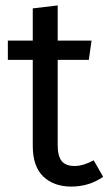

<svg xmlns="http://www.w3.org/2000/svg" viewBox="-20 -677 401 709"><path d="M243 12Q179 12 140 -25Q101 -62 101 -138V-456H9V-527H101V-646L193 -657V-527H318L308 -456H193V-142Q193 -100 208 -82Q223 -64 256 -64Q287 -64 326 -85L361 -24Q309 12 243 12Z"/></svg>

Font: Trujillo
Style: Regular
Weight: 400
Designer: Fira Sans original fonts by bBox Type GmbH, Carrois Corporate GbR, & Edenspiekermann AG / Changes by Cristiano Sobral
Foundry: Fira Sans original fonts by bBox Type GmbH, Carrois Corporate GbR, & Edenspiekermann AG / Changes by Cristiano Sobral
Version: Version 4.301;October 17, 2021;FontCreator 14.0.0.2814 64-bi